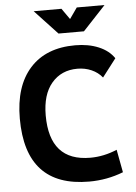

<svg xmlns="http://www.w3.org/2000/svg" viewBox="-60 -943 706 999"><g transform="rotate(-5 293.0 -444.0)"><path d="M365.2 9.8Q33.7 9.8 33.7 -347.7Q33.7 -517.1 117.2 -610.1Q200.7 -703.1 353.5 -703.1Q422.4 -703.1 475.6 -680.9Q528.8 -658.7 556.2 -617.7L483.9 -523.4Q461.9 -550.8 428 -565.7Q394 -580.6 354.5 -580.6Q270.5 -580.6 220 -521.2Q169.4 -461.9 169.4 -352.5Q169.4 -113.3 381.8 -113.3Q452.6 -113.3 521.5 -142.6L543.9 -23.4Q459 9.8 365.2 9.8ZM272.9 -771.5 154.3 -898.4H299.3L344.2 -834.5H334.5L379.4 -898.4H524.4L405.8 -771.5Z"/></g></svg>

Font: Cascadia Mono
Style: Regular
Weight: 400
Monospace: yes
Designer: Aaron Bell
Foundry: Saja Typeworks
Version: Version 2102.003